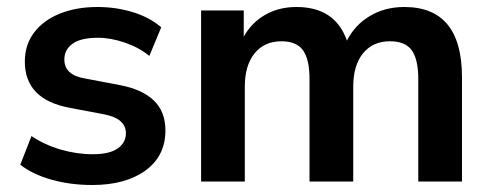

<svg xmlns="http://www.w3.org/2000/svg" viewBox="-20 -519 1405 549"><path d="M244 10Q182 10 128 -5Q74 -20 38 -48L70 -130Q107 -105 153 -91.5Q199 -78 245 -78Q293 -78 316.5 -94.5Q340 -111 340 -138Q340 -180 278 -192L178 -211Q51 -235 51 -343Q51 -391 77.5 -426Q104 -461 151 -480Q198 -499 259 -499Q311 -499 359 -484.5Q407 -470 441 -441L407 -359Q378 -383 337.5 -397Q297 -411 260 -411Q211 -411 187.5 -394Q164 -377 164 -349Q164 -305 221 -295L321 -276Q386 -264 419.5 -232Q453 -200 453 -146Q453 -73 396 -31.5Q339 10 244 10Z M555 0V-489H677V-414Q699 -454 738 -476.5Q777 -499 828 -499Q938 -499 972 -403Q995 -448 1038 -473.5Q1081 -499 1136 -499Q1301 -499 1301 -298V0H1176V-293Q1176 -349 1157.5 -375Q1139 -401 1095 -401Q1046 -401 1018 -366.5Q990 -332 990 -271V0H865V-293Q865 -349 846.5 -375Q828 -401 785 -401Q736 -401 708 -366.5Q680 -332 680 -271V0Z"/></svg>

Font: Nunito Sans
Style: Bold
Weight: 700
Designer: Vernon Adams
Foundry: Vernon Adams
Version: Version 3.101; ttfautohint (v1.8.4.7-5d5b);gftools[0.9.27]